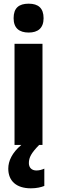

<svg xmlns="http://www.w3.org/2000/svg" viewBox="-20 -788 311 1044"><path d="M136 -768C83 -768 54 -745 54 -689C54 -635 85 -611 136 -611C186 -611 217 -635 217 -689C217 -744 188 -768 136 -768ZM137 99C137 68 150 44 193 0H211V-550H59V0H96C45 43 25 88 25 129C25 196 69 236 148 236C179 236 204 230 221 223V129C210 134 195 139 178 139C152 139 137 123 137 99Z"/></svg>

Font: Noto Sans Lao Looped Condensed ExtraBold
Style: Regular
Weight: 800
Width: 3
Designer: Mark Frömberg, Ben Mitchell
Foundry: The Fontpad Ltd
Version: Version 1.002